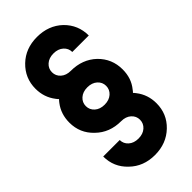

<svg xmlns="http://www.w3.org/2000/svg" viewBox="-250 -771 922 922"><g transform="rotate(-45 211.0 -310.0)"><path d="M211 -711Q133 -711 82 -662Q30 -612 30 -540Q30 -482 64 -438Q66 -435 69 -431.5Q72 -428 75 -425Q72 -422 69 -418.5Q66 -415 63 -411Q30 -368 30 -310Q30 -238 82 -189Q133 -139 211 -139Q242 -139 261 -122Q280 -105 280 -80Q280 -55 261 -38Q242 -21 211 -21Q180 -21 161 -38Q142 -55 142 -80H30Q30 -8 82 41Q133 91 211 91Q289 91 341 41Q392 -8 392 -80Q392 -138 358 -182Q356 -185 353 -188.5Q350 -192 347 -195Q350 -198 352.5 -201Q355 -204 357 -207Q375 -229 383.5 -254.5Q392 -280 392 -310Q392 -382 341 -432Q289 -481 211 -481Q180 -481 161 -498Q142 -515 142 -540Q142 -565 161 -582Q180 -599 211 -599Q242 -599 261 -582Q280 -565 280 -540H392Q392 -612 341 -662Q289 -711 211 -711ZM211 -369Q242 -369 261 -352Q280 -335 280 -310Q280 -285 261 -268Q242 -251 211 -251Q180 -251 161 -268Q142 -285 142 -310Q142 -335 161 -352Q180 -369 211 -369Z"/></g></svg>

Font: Unageo
Style: Black
Weight: 900
Designer: Richard Sepsi
Foundry: Richard Sepsi
Version: Version 2.000